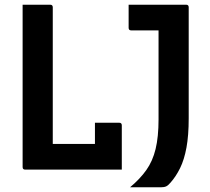

<svg xmlns="http://www.w3.org/2000/svg" viewBox="-20 -720 890 815"><path d="M87 0Q76 0 76 -11V-700H193Q204 -700 204 -689V-109H383V-199H486Q497 -199 497 -188V0ZM532 75Q574 40 601 2Q628 -36 640.5 -87.5Q653 -139 653 -213V-591H537Q526 -591 526 -602V-700H770Q781 -700 781 -689V-218Q781 -145 771.5 -93.5Q762 -42 744.5 -6.5Q727 29 704 55Q694 67 685.5 71Q677 75 663 75Z"/></svg>

Font: Recursive Sn Lnr St SmB
Style: Regular
Weight: 600
Version: Version 1.079;hotconv 1.0.112;makeotfexe 2.5.65598; ttfautoh